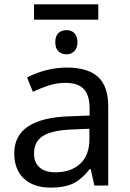

<svg xmlns="http://www.w3.org/2000/svg" viewBox="-20 -857 601 887"><path d="M416 0 398.9 -76.2H395Q355 -25.9 315.2 -8.1Q275.4 9.8 214.8 9.8Q135.7 9.8 90.8 -31.7Q45.9 -73.2 45.9 -148.9Q45.9 -312 303.2 -319.8L394 -323.2V-355Q394 -416 367.7 -445.1Q341.3 -474.1 283.2 -474.1Q240.7 -474.1 202.9 -461.4Q165 -448.7 131.8 -433.1L105 -499Q145.5 -520.5 193.4 -532.7Q241.2 -544.9 288.1 -544.9Q385.3 -544.9 432.6 -502Q480 -459 480 -365.2V0ZM234.9 -61Q308.6 -61 350.8 -100.8Q393.1 -140.6 393.1 -213.9V-262.2L314 -258.8Q221.7 -255.4 179.4 -229.5Q137.2 -203.6 137.2 -147.9Q137.2 -106 162.8 -83.5Q188.5 -61 234.9 -61ZM235.4 -662.1Q235.4 -691.4 250.2 -704.6Q265.1 -717.8 287.1 -717.8Q310.5 -717.8 324.2 -702.9Q337.9 -688 337.9 -662.1Q337.9 -635.7 323.7 -620.8Q309.6 -606 287.1 -606Q265.1 -606 250.2 -619.6Q235.4 -633.3 235.4 -662.1ZM137.2 -836.9H434.1V-766.1H137.2Z"/></svg>

Font: Noto Sans Southeast Asian
Style: Regular
Weight: 400
Designer: Monotype Design Team
Foundry: Monotype Imaging Inc.
Version: Version 1.06 uh; ttfautohint (v1.4.1)